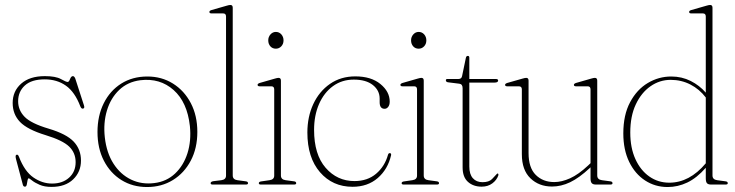

<svg xmlns="http://www.w3.org/2000/svg" viewBox="-20 -743 2960 773"><path d="M189.5 -4Q232 -4 258.2 -27.8Q284.5 -51.5 284.5 -90Q284.5 -127.5 258.5 -152.8Q232.5 -178 163.5 -199Q90 -221.5 60.5 -252.2Q31 -283 31 -328.5Q31 -376 65.2 -406.2Q99.5 -436.5 160.5 -436.5Q204 -436.5 225 -424.8Q246 -413 252.5 -413Q257.5 -413 262 -424.8Q266.5 -436.5 273.5 -436.5Q279 -436.5 283 -427L317.5 -320.5Q321.5 -309 316.5 -306.5Q308.5 -302.5 303.5 -314.5Q281.5 -372.5 245.5 -398Q209.5 -423.5 160 -423.5Q107 -423.5 80 -398.8Q53 -374 53 -335.5Q53 -299.5 79 -272.8Q105 -246 176 -225Q248 -203.5 277 -172.5Q306 -141.5 306 -96.5Q306 -51 274.5 -20.8Q243 9.5 187.5 9.5Q159 9.5 139.5 1Q120 -7.5 109.2 -16.2Q98.5 -25 95.5 -25Q92 -25 90.8 -16.5Q89.5 -8 87.8 0.2Q86 8.5 80.5 8.5Q74 8.5 72 1L45 -100.5Q40.5 -117 45.5 -119.5Q52.5 -123 56.5 -111.5Q79 -53 114.5 -28.5Q150 -4 189.5 -4Z M573.5 -435Q631 -435 676.5 -406.5Q722 -378 748.2 -327.8Q774.5 -277.5 774.5 -212Q774.5 -146.5 748.2 -96.5Q722 -46.5 676.2 -18.2Q630.5 10 572 10Q514 10 469 -18Q424 -46 398.2 -96Q372.5 -146 372.5 -211.5Q372.5 -277 397.8 -327.5Q423 -378 468.2 -406.5Q513.5 -435 573.5 -435ZM601.5 -6Q650.5 -12 684.8 -44.2Q719 -76.5 734.8 -126.2Q750.5 -176 744.5 -235.5Q734 -331.5 679 -380.5Q624 -429.5 545 -420Q494 -413.5 459.8 -380.8Q425.5 -348 410.5 -298Q395.5 -248 402 -190Q409 -127.5 437 -84Q465 -40.5 507.8 -20Q550.5 0.5 601.5 -6Z M917 -712V-36.5Q917 -20 936 -17.5L969.5 -13Q978.5 -12 978.5 -5.5Q978.5 0 970 0H836Q828 0 828 -5.5Q828 -11.5 838.5 -13.5L871 -17.5Q890 -20 890 -36V-676.5Q890 -689 878.5 -689H831.5Q823 -689 823 -695Q823 -700 831.5 -702.5L892.5 -720Q902.5 -723 907.5 -723Q917 -723 917 -712Z M1090.5 -547Q1077 -547 1068.5 -556.5Q1060 -566 1060 -580.5Q1060 -594.5 1069 -604.5Q1078 -614.5 1090.5 -614.5Q1104 -614.5 1112.8 -604.5Q1121.5 -594.5 1121.5 -580.5Q1121.5 -566 1112.5 -556.5Q1103.5 -547 1090.5 -547ZM1111 -418.5V-36.5Q1111 -20 1130 -17.5L1163.5 -13Q1172.5 -12 1172.5 -5.5Q1172.5 0 1164 0H1030Q1022 0 1022 -5.5Q1022 -11 1030.5 -12.5L1065 -17.5Q1084 -20 1084 -36V-383Q1084 -395.5 1072.5 -395.5H1025.5Q1017 -395.5 1017 -401.5Q1017 -406 1025.5 -409L1086.5 -426.5Q1096.5 -429.5 1101.5 -429.5Q1111 -429.5 1111 -418.5Z M1549 -334Q1549 -320.5 1543 -312.8Q1537 -305 1528.5 -305Q1508.5 -305 1508.5 -331.5V-346Q1508.5 -379 1481 -400.8Q1453.5 -422.5 1404.5 -422.5Q1356.5 -422.5 1320.5 -396.2Q1284.5 -370 1264.5 -324.2Q1244.5 -278.5 1244.5 -220Q1244.5 -121 1291 -67.5Q1337.5 -14 1407 -14Q1459.5 -14 1494.2 -43.5Q1529 -73 1542 -119.5Q1544 -126.5 1549 -126.5Q1556 -126.5 1554.5 -118Q1541.5 -61.5 1500.8 -26.2Q1460 9 1399.5 9Q1319 9 1268.2 -49.8Q1217.5 -108.5 1217.5 -209.5Q1217.5 -272.5 1241.2 -323.8Q1265 -375 1308.5 -405.2Q1352 -435.5 1410.5 -435.5Q1474 -435.5 1511.5 -404.8Q1549 -374 1549 -334Z M1665.5 -547Q1652 -547 1643.5 -556.5Q1635 -566 1635 -580.5Q1635 -594.5 1644 -604.5Q1653 -614.5 1665.5 -614.5Q1679 -614.5 1687.8 -604.5Q1696.5 -594.5 1696.5 -580.5Q1696.5 -566 1687.5 -556.5Q1678.5 -547 1665.5 -547ZM1686 -418.5V-36.5Q1686 -20 1705 -17.5L1738.5 -13Q1747.5 -12 1747.5 -5.5Q1747.5 0 1739 0H1605Q1597 0 1597 -5.5Q1597 -11 1605.5 -12.5L1640 -17.5Q1659 -20 1659 -36V-383Q1659 -395.5 1647.5 -395.5H1600.5Q1592 -395.5 1592 -401.5Q1592 -406 1600.5 -409L1661.5 -426.5Q1671.5 -429.5 1676.5 -429.5Q1686 -429.5 1686 -418.5Z M1829 -406 1785 -411.5Q1775 -412.5 1775 -420Q1775 -425 1781.5 -425H1826Q1838.5 -425 1840.5 -437.5L1855.5 -509.5Q1857 -518 1863.5 -518Q1869.5 -518 1869.5 -510.5V-425H1975.5Q1985.5 -425 1985.5 -419Q1985.5 -410.5 1971 -410.5H1869.5V-72.5Q1869.5 -41.5 1883.8 -25.5Q1898 -9.5 1922.5 -9.5Q1948.5 -9.5 1960.8 -22Q1973 -34.5 1981.5 -44Q1987.5 -46 1986.5 -37.5Q1980 -18 1962.2 -4.8Q1944.5 8.5 1919 8.5Q1885.5 8.5 1864 -10.8Q1842.5 -30 1842.5 -69V-388Q1842.5 -404.5 1829 -406Z M2081 -122V-383Q2081 -395.5 2069 -395.5H2022Q2013.5 -395.5 2013.5 -401.5Q2013.5 -406 2022 -409L2083.5 -426.5Q2093.5 -429.5 2098.5 -429.5Q2108 -429.5 2108 -418.5V-127Q2108 -67.5 2137 -38.8Q2166 -10 2211.5 -10Q2241.5 -10 2275.2 -25.2Q2309 -40.5 2347.5 -76.5L2357.5 -86V-383Q2357.5 -395.5 2346 -395.5H2299Q2290.5 -395.5 2290.5 -401.5Q2290.5 -406 2299 -409L2360 -426.5Q2370 -429.5 2375 -429.5Q2384.5 -429.5 2384.5 -418.5V-36.5Q2384.5 -20 2403.5 -17.5L2437 -13Q2446 -12 2446 -5.5Q2446 0 2437.5 0H2379Q2367.5 0 2362.5 -5.5Q2357.5 -11 2357.5 -25V-69.5L2354.5 -66.5Q2311.5 -26.5 2275.2 -9.2Q2239 8 2202.5 8Q2150 8 2115.5 -25.2Q2081 -58.5 2081 -122Z M2489.5 -206Q2489.5 -280.5 2516.8 -331.5Q2544 -382.5 2588 -408.8Q2632 -435 2682.5 -435Q2725 -435 2760.8 -417Q2796.5 -399 2821.5 -370V-676.5Q2821.5 -689 2810 -689H2763Q2754.5 -689 2754.5 -695Q2754.5 -700 2763 -702.5L2824 -720Q2834 -723 2839 -723Q2848.5 -723 2848.5 -712V-36.5Q2848.5 -20 2867.5 -17.5L2901 -13Q2910 -12 2910 -5.5Q2910 0 2901.5 0H2843Q2831.5 0 2826.5 -5.2Q2821.5 -10.5 2821.5 -25V-67.5Q2785.5 -26.5 2747.2 -8.2Q2709 10 2668 10Q2617.5 10 2577 -16.5Q2536.5 -43 2513 -91.5Q2489.5 -140 2489.5 -206ZM2517.5 -209.5Q2517.5 -148 2538 -102.8Q2558.5 -57.5 2594 -32.5Q2629.5 -7.5 2674.5 -7.5Q2756 -7.5 2821.5 -85.5V-350.5Q2796 -384 2759.5 -402.8Q2723 -421.5 2680 -421.5Q2636 -421.5 2599 -395.8Q2562 -370 2539.8 -322.8Q2517.5 -275.5 2517.5 -209.5Z"/></svg>

Font: Fraunces 144pt Soft Thin
Style: Regular
Weight: 100
Version: Version 1.000;[0bf87f6ff]